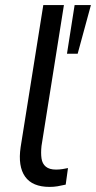

<svg xmlns="http://www.w3.org/2000/svg" viewBox="-20 -725 377 754"><path d="M175 9Q107 9 78.5 -31.5Q50 -72 61 -147L150 -705H231L143 -152Q140 -124 143 -103Q146 -82 160 -70.5Q174 -59 200 -59Q213 -59 225.5 -61Q238 -63 247 -65L238 0Q221 4 206 6.5Q191 9 175 9ZM243 -514 273 -705H337L285 -514Z"/></svg>

Font: Nunito Sans 10pt SemiCondensed
Style: Italic
Weight: 400
Width: 4
Italic angle: -9°
Designer: Vernon Adams
Foundry: Vernon Adams
Version: Version 3.101;gftools[0.9.27]